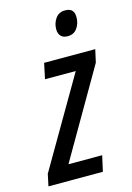

<svg xmlns="http://www.w3.org/2000/svg" viewBox="-151 -798 588 857"><g transform="rotate(-15 143.0 -370.0)"><path d="M-36.6 0 -24.9 -55.2 214.4 -465.8H72.3L87.4 -537.6H323.7L310.5 -478.5L75.2 -72.3H231L214.8 0ZM220.7 -625Q199.7 -625 189 -636.5Q178.2 -647.9 178.2 -668.5Q178.2 -695.8 193.6 -717.8Q209 -739.7 237.8 -739.7Q252 -739.7 261.2 -735.1Q270.5 -730.5 275.1 -721.2Q279.8 -711.9 279.8 -697.3Q279.8 -668.5 264.4 -646.7Q249 -625 220.7 -625Z"/></g></svg>

Font: Open Sans Condensed Medium
Style: Italic
Weight: 500
Width: 3
Italic angle: -12°
Designer: Monotype Design Team
Foundry: Monotype Imaging Inc.
Version: Version 3.000